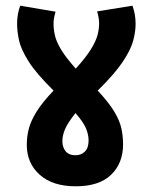

<svg xmlns="http://www.w3.org/2000/svg" viewBox="-20 -652 533 674"><path d="M412 -145Q412 -79 370 -38.5Q328 2 246 2Q165 2 119.5 -38.5Q74 -79 74 -144Q74 -172 81 -199.5Q88 -227 108 -259.5Q128 -292 168 -334Q107 -394 80 -437Q53 -480 46.5 -511.5Q40 -543 40 -569Q40 -587 43 -603Q46 -619 51 -632L175 -611Q172 -601 170 -591Q168 -581 168 -569Q168 -547 173.5 -525Q179 -503 196 -475.5Q213 -448 246 -411Q282 -451 299.5 -479.5Q317 -508 322.5 -529.5Q328 -551 328 -569Q328 -580 326 -591Q324 -602 321 -612L445 -632Q450 -618 453 -602.5Q456 -587 456 -568Q456 -541 447.5 -509Q439 -477 410.5 -434.5Q382 -392 323 -334Q362 -292 381 -260.5Q400 -229 406 -201.5Q412 -174 412 -145ZM199 -156Q199 -135 210.5 -121Q222 -107 245 -107Q265 -107 278 -120Q291 -133 291 -159Q291 -179 282 -201Q273 -223 245 -255Q218 -221 208.5 -199Q199 -177 199 -156Z"/></svg>

Font: Noto Sans Condensed
Style: Bold
Weight: 700
Width: 3
Designer: Monotype Design Team
Foundry: Monotype Imaging Inc.
Version: Version 2.013; ttfautohint (v1.8.4.7-5d5b)